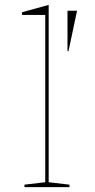

<svg xmlns="http://www.w3.org/2000/svg" viewBox="-20 -765 390 785"><path d="M179 -20 264 -10V0H80V-10L165 -20V-704H70V-715L179 -745ZM256 -556V-721H295L260 -556Z"/></svg>

Font: Kalnia SemiExpanded Thin
Style: Regular
Weight: 250
Width: 6
Designer: Frida Medrano
Foundry: Frida Medrano
Version: Version 1.105